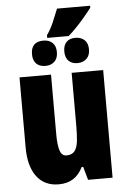

<svg xmlns="http://www.w3.org/2000/svg" viewBox="-60 -930 648 983"><g transform="rotate(-5 264.5 -438.5)"><path d="M208 -756Q228 -784 243 -819Q258 -854 271 -887H441V-877Q426 -857 404.5 -831.5Q383 -806 360.5 -782.5Q338 -759 318 -742H208ZM187 -600Q156 -600 139.5 -617Q123 -634 123 -665Q123 -730 187 -730Q216 -730 233.5 -713.5Q251 -697 251 -665Q251 -634 233.5 -617Q216 -600 187 -600ZM351 -600Q322 -600 305.5 -617Q289 -634 289 -665Q289 -697 305.5 -713.5Q322 -730 351 -730Q380 -730 398 -713.5Q416 -697 416 -665Q416 -634 398 -617Q380 -600 351 -600ZM479 -553V0H353L334 -68H326Q307 -29 276.5 -9.5Q246 10 202 10Q129 10 89 -43Q49 -96 49 -193V-553H211V-246Q211 -191 220.5 -162.5Q230 -134 254 -134Q283 -134 296.5 -152Q310 -170 313.5 -203Q317 -236 317 -280V-553Z"/></g></svg>

Font: Noto Sans ExtraCondensed Black
Style: Regular
Weight: 900
Width: 2
Designer: Monotype Design Team
Foundry: Monotype Imaging Inc.
Version: Version 2.013; ttfautohint (v1.8.4.7-5d5b)